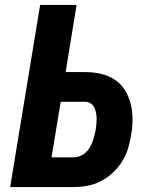

<svg xmlns="http://www.w3.org/2000/svg" viewBox="-20 -755 640 775"><path d="M21 0 142 -735H289L245 -464H324Q357 -464 387.5 -457Q418 -450 443 -433.5Q468 -417 484 -391.5Q500 -366 507.5 -336Q515 -306 515 -273.5Q515 -241 509 -209Q505 -182 496.5 -154.5Q488 -127 472.5 -102.5Q457 -78 435 -57.5Q413 -37 386.5 -23.5Q360 -10 332.5 -5Q305 0 277 0ZM278 -120Q290 -120 302 -124.5Q314 -129 324 -137.5Q334 -146 341 -157.5Q348 -169 352.5 -180.5Q357 -192 360 -204Q363 -216 366 -229Q368 -241 369 -253Q370 -265 370 -277Q370 -289 367.5 -300.5Q365 -312 360 -322Q355 -332 345.5 -338Q336 -344 324 -344H225L188 -120Z"/></svg>

Font: Iosevka Aile Heavy
Style: Italic
Weight: 900
Italic angle: -9°
Designer: Belleve Invis
Foundry: Belleve Invis
Version: Version 31.1.0; ttfautohint (v1.8.4)